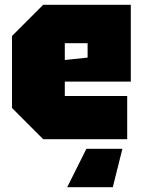

<svg xmlns="http://www.w3.org/2000/svg" viewBox="-20 -580 595 800"><path d="M30 -130V-430L160 -560H525V-240H250V-180H510V0H160ZM250 -330 345 -340V-400H250ZM490 40 450 200H260L340 40Z"/></svg>

Font: Tektur SemiCondensed Black
Style: Regular
Weight: 900
Width: 4
Designer: Adam Jagosz
Foundry: Adam Jagosz
Version: Version 1.005;gftools[0.9.30]